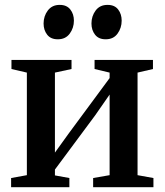

<svg xmlns="http://www.w3.org/2000/svg" viewBox="-20 -784 689 804"><path d="M26.5 0V-38.5L92.5 -50.5V-480L28 -495V-533H279.5V-495L210 -480V-145L268 -225.5L439 -457V-480L376 -495V-533H620.5V-495L556 -480V-50.5L622.5 -38.5V0H370V-38.5L439 -50.5V-388L378.5 -301L210 -74V-49.5L270.5 -38.5V0ZM221.5 -619.5Q192.5 -619.5 177.5 -638.8Q162.5 -658 162.5 -685.5Q162.5 -716.5 180.2 -740Q198 -763.5 229.5 -763.5H230.5Q259.5 -763.5 274.5 -744.2Q289.5 -725 289.5 -697.5Q289.5 -667 272 -643.2Q254.5 -619.5 222.5 -619.5ZM422 -619.5Q393 -619.5 378 -638.8Q363 -658 363 -685.5Q363 -716.5 380.5 -740Q398 -763.5 430 -763.5H431Q460 -763.5 474.8 -744.2Q489.5 -725 489.5 -697.5Q489.5 -667 472.2 -643.2Q455 -619.5 423 -619.5Z"/></svg>

Font: Merriweather 72pt SemiBold
Style: Regular
Weight: 600
Version: Version 2.100